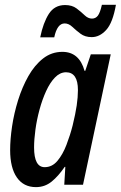

<svg xmlns="http://www.w3.org/2000/svg" viewBox="-20 -765 500 795"><path d="M128.9 9.8Q77.6 9.8 49.8 -30.3Q22 -70.3 22 -143.6Q22 -188 30 -241.9Q38.1 -295.9 54.9 -350.1Q71.8 -404.3 97.4 -449.7Q123 -495.1 158.2 -522.7Q193.4 -550.3 238.3 -550.3Q308.1 -550.3 330.1 -471.7H333L356 -540H438.5L323.7 0H246.1L250.5 -74.2H248Q221.7 -35.6 193.6 -12.9Q165.5 9.8 128.9 9.8ZM165 -72.8Q195.8 -72.8 217.8 -98.9Q239.7 -125 255.1 -165Q270.5 -205.1 280.8 -245.6Q292.5 -293.5 297.6 -328.1Q302.7 -362.8 302.7 -392.1Q302.7 -465.8 252.9 -465.8Q228 -465.3 207.5 -444.1Q187 -422.9 170.9 -387.7Q154.8 -352.5 143.6 -311Q132.3 -269.5 126.7 -228.3Q121.1 -187 121.1 -154.3Q121.1 -72.8 165 -72.8ZM146.5 -610.4Q158.7 -670.4 182.1 -707.3Q205.6 -744.1 249.5 -744.1Q278.3 -744.1 296.9 -730.2Q315.4 -716.3 330.1 -702.1Q344.7 -688 360.8 -688Q376 -688 385.3 -700.2Q394.5 -712.4 401.9 -745.1H460Q446.8 -670.4 419.7 -640.9Q392.6 -611.3 359.9 -611.3Q332 -611.3 313.2 -625.5Q294.4 -639.6 279.5 -653.8Q264.6 -668 247.6 -668Q216.8 -668 204.6 -610.4Z"/></svg>

Font: Open Sans Condensed SemiBold
Style: Italic
Weight: 600
Width: 3
Italic angle: -12°
Designer: Monotype Design Team
Foundry: Monotype Imaging Inc.
Version: Version 3.000; ttfautohint (v1.8.4)